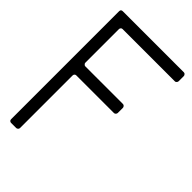

<svg xmlns="http://www.w3.org/2000/svg" viewBox="-220 -799 882 882"><g transform="rotate(45 220.5 -358.0)"><path d="M429.7 -662.1Q316.4 -662.1 89.8 -662.1Q85 -662.1 82 -659.2Q78.1 -655.3 78.1 -650.4Q78.1 -577.1 78.1 -431.6Q78.1 -426.8 82 -423.8Q85 -419.9 89.8 -419.9Q171.9 -419.9 334 -419.9Q339.8 -419.9 342.8 -416Q346.7 -412.1 346.7 -407.2Q346.7 -396.5 346.7 -374Q346.7 -369.1 342.8 -365.2Q339.8 -361.3 334 -361.3Q252.9 -361.3 89.8 -361.3Q85 -361.3 82 -358.4Q78.1 -354.5 78.1 -349.6Q78.1 -235.4 78.1 -7.8Q78.1 -2 74.2 1Q70.3 4.9 65.4 4.9Q54.7 4.9 32.2 4.9Q27.3 4.9 23.4 1Q20.5 -2 20.5 -7.8Q20.5 -95.7 20.5 -270.5Q20.5 -417 20.5 -709Q20.5 -713.9 23.4 -717.8Q27.3 -720.7 32.2 -720.7Q47.9 -720.7 78.1 -720.7Q78.1 -720.7 78.1 -720.7Q195.3 -720.7 429.7 -720.7Q434.6 -720.7 437.5 -716.8Q441.4 -712.9 441.4 -708Q441.4 -697.3 441.4 -674.8Q441.4 -669.9 437.5 -666Q434.6 -662.1 429.7 -662.1Z"/></g></svg>

Font: Citrica
Style: Regular
Weight: 400
Designer: Mario Otalvaro
Version: Version 1.0